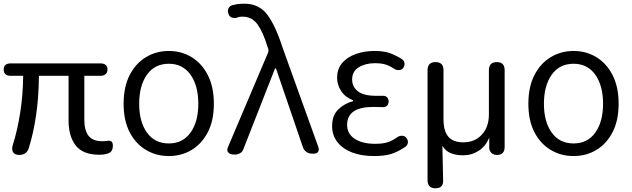

<svg xmlns="http://www.w3.org/2000/svg" viewBox="-23 -829 3411 1036"><path d="M81 7Q58 7 48.5 -6.5Q39 -20 45 -43Q71 -125 86 -221Q101 -317 102 -420H35Q-3 -420 -3 -454Q-3 -487 36 -487H518Q557 -487 557 -454Q557 -438 547 -429Q537 -420 520 -420H432V-183Q432 -125 455 -96Q478 -67 529 -67Q542 -67 551.5 -68.5Q561 -70 565 -70Q574 -70 580 -64Q586 -58 586 -42Q586 -14 566.5 -4Q547 6 513 6Q425 6 386 -43.5Q347 -93 347 -179V-420H187Q186 -303 171.5 -205.5Q157 -108 132 -29Q120 7 81 7Z M888 13Q820 13 764.5 -20Q709 -53 676.5 -116Q644 -179 644 -269Q644 -360 676.5 -423.5Q709 -487 764.5 -520.5Q820 -554 888 -554Q956 -554 1011 -520.5Q1066 -487 1098.5 -423.5Q1131 -360 1131 -269Q1131 -179 1098.5 -116Q1066 -53 1011 -20Q956 13 888 13ZM888 -55Q963 -55 1005 -113.5Q1047 -172 1047 -269Q1047 -367 1005 -426Q963 -485 888 -485Q812 -485 770 -426Q728 -367 728 -269Q728 -172 770 -113.5Q812 -55 888 -55Z M1291 -26Q1286 -10 1272 -2Q1258 6 1241 5L1230 4Q1214 2 1207 -8.5Q1200 -19 1207 -35L1423 -544Q1425 -548 1425.5 -554Q1426 -560 1425 -564L1420 -578Q1396 -657 1366 -698Q1336 -739 1287 -739Q1272 -739 1266 -737.5Q1260 -736 1253 -733Q1238 -730 1226 -735Q1214 -740 1209 -756Q1204 -771 1210 -784Q1216 -797 1231 -801Q1241 -804 1256 -806.5Q1271 -809 1296 -809Q1375 -809 1419.5 -749.5Q1464 -690 1501 -574L1695 -35Q1700 -20 1693.5 -10Q1687 0 1670 0H1659Q1643 0 1629.5 -10Q1616 -20 1611 -36L1466 -460H1461Z M1994 13Q1927 13 1876.5 -6.5Q1826 -26 1797.5 -62.5Q1769 -99 1769 -148Q1769 -207 1802.5 -239Q1836 -271 1882 -283V-288Q1840 -304 1818 -337.5Q1796 -371 1796 -409Q1796 -458 1824 -490Q1852 -522 1898 -538Q1944 -554 1998 -554Q2048 -554 2080 -542.5Q2112 -531 2144 -511Q2156 -504 2159 -491.5Q2162 -479 2155 -466Q2148 -454 2135.5 -451.5Q2123 -449 2111 -454Q2085 -471 2061.5 -479.5Q2038 -488 2000 -488Q1949 -488 1913 -466Q1877 -444 1877 -400Q1877 -361 1908 -336.5Q1939 -312 2007 -312Q2020 -312 2026.5 -312Q2033 -312 2042 -312Q2056 -313 2065 -304.5Q2074 -296 2074 -281Q2074 -267 2065 -258.5Q2056 -250 2042 -251Q2030 -251 2018 -251.5Q2006 -252 1991 -252Q1850 -252 1850 -155Q1850 -107 1891 -80Q1932 -53 2002 -53Q2043 -53 2069 -61.5Q2095 -70 2126 -92Q2139 -98 2151.5 -96Q2164 -94 2172 -82Q2180 -70 2177.5 -57Q2175 -44 2163 -36Q2123 -9 2087 2Q2051 13 1994 13Z M2327 187Q2284 187 2284 143V-450Q2284 -494 2327 -494Q2370 -494 2370 -450V-186Q2370 -122 2396 -91.5Q2422 -61 2477 -61Q2539 -61 2577 -102.5Q2615 -144 2615 -211V-450Q2615 -494 2658 -494Q2700 -494 2700 -450V-37Q2700 7 2659 7Q2640 7 2628.5 -4Q2617 -15 2617 -32V-87Q2598 -40 2560 -15.5Q2522 9 2476 9Q2439 9 2410.5 -2Q2382 -13 2364 -42L2368 143Q2370 187 2327 187Z M3072 13Q3004 13 2948.5 -20Q2893 -53 2860.5 -116Q2828 -179 2828 -269Q2828 -360 2860.5 -423.5Q2893 -487 2948.5 -520.5Q3004 -554 3072 -554Q3140 -554 3195 -520.5Q3250 -487 3282.5 -423.5Q3315 -360 3315 -269Q3315 -179 3282.5 -116Q3250 -53 3195 -20Q3140 13 3072 13ZM3072 -55Q3147 -55 3189 -113.5Q3231 -172 3231 -269Q3231 -367 3189 -426Q3147 -485 3072 -485Q2996 -485 2954 -426Q2912 -367 2912 -269Q2912 -172 2954 -113.5Q2996 -55 3072 -55Z"/></svg>

Font: Chiron GoRound TC N
Style: Regular
Weight: 350
Designer: Ryoko NISHIZUKA 西塚涼子 (kana, bopomofo & ideographs); Paul D. Hunt (Latin, Greek & Cyrillic); Sandoll Communications 산돌커뮤니
Foundry: Adobe
Version: Version 1.000;hotconv 1.1.1;makeotfexe 2.6.0